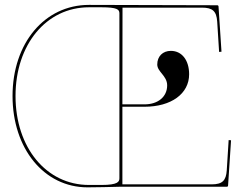

<svg xmlns="http://www.w3.org/2000/svg" viewBox="-20 -782 1015 804"><path d="M352.5 -7.5C174 -7.5 45 -164 45 -380C45 -595.5 174 -751.5 352.5 -751.5H405C471 -751.5 480 -742 480 -726.5V-35.5C480 -21 473.5 -7.5 405 -7.5ZM493 -750H826C870 -750 886.5 -735.5 889.5 -691.5L897.5 -564.5L907.5 -565.5L895 -755.5C895 -757 893.5 -760 890 -760L352.5 -761.5C167 -761.5 32.5 -601.5 32.5 -380C32.5 -160.5 164 2.5 346.5 2.5C391.5 2.5 436 1 481 0H930C931.5 0 935 -1 935 -4.5L947.5 -194.5L937.5 -195.5L929.5 -68.5C926.5 -26 911.5 -10 866 -10H492.5V-335H585C697 -335 772 -389.5 772 -471C772 -530 741.5 -569 695.5 -569C661.5 -569 638.5 -546 638.5 -512C638.5 -481 680 -465 680 -424.5C680 -377 642 -345 585 -345H492.5Z"/></svg>

Font: ZnikomitNo24
Style: Regular
Weight: 500
Designer: gluk
Foundry: gluk
Version: Version 0.55